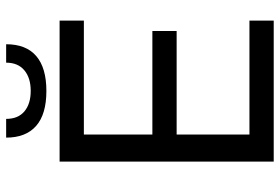

<svg xmlns="http://www.w3.org/2000/svg" viewBox="-163 -748 911 625"><g transform="rotate(-90 292.5 -435.5)"><path d="M79 -697H538V-618H167V-395H504V-316H167V-79H538V0H79ZM157 -871H218Q218 -832 242.5 -811.5Q267 -791 309 -791Q351.5 -791 376.2 -811.8Q401 -832.5 401 -871H461Q461 -806 422.5 -773Q384 -740 309 -740Q233 -740 195 -773.5Q157 -807 157 -871Z"/></g></svg>

Font: HK Grotesk
Style: Regular
Weight: 400
Designer: Alfredo Marco Pradil
Foundry: Hanken Design Co.
Version: Version 3.001